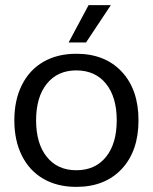

<svg xmlns="http://www.w3.org/2000/svg" viewBox="-20 -720 597 750"><path d="M36 0ZM36 -250Q36 -329 65.5 -388Q95 -447 149.5 -478.5Q204 -510 278 -510Q390 -510 455.5 -440Q521 -370 521 -250Q521 -130 455.5 -60Q390 10 278 10Q204 10 149.5 -21.5Q95 -53 65.5 -112Q36 -171 36 -250ZM436 -250Q436 -341 394 -393Q352 -445 278 -445Q205 -445 163 -393Q121 -341 121 -250Q121 -159 163 -107Q205 -55 278 -55Q352 -55 394 -107Q436 -159 436 -250ZM326 -700H413L316 -554H248Z"/></svg>

Font: Sarabun
Style: Regular
Weight: 400
Designer: Suppakit Chalermlarp | Katatrad Co.,Ltd.
Foundry: Cadson Demak Co.,Ltd.
Version: Version 1.000; ttfautohint (v1.6)